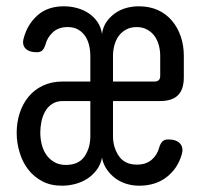

<svg xmlns="http://www.w3.org/2000/svg" viewBox="-20 -580 640 610"><path d="M267 -321V-402Q267 -420 263 -436.5Q259 -453 250.5 -465.5Q242 -478 228.5 -486Q215 -494 195 -494Q166 -494 148 -477.5Q130 -461 124 -437Q120 -425 114 -419.5Q108 -414 97 -414Q72 -414 60.5 -426.5Q49 -439 56 -461Q68 -504 100 -532Q132 -560 183 -560Q204 -560 224.5 -554.5Q245 -549 261.5 -538Q278 -527 289.5 -510.5Q301 -494 304 -472Q307 -494 318 -510Q329 -526 345 -537.5Q361 -549 380.5 -554.5Q400 -560 421 -560Q455 -560 481.5 -548Q508 -536 526.5 -514Q545 -492 554.5 -463.5Q564 -435 564 -403V-334Q564 -296 545.5 -277.5Q527 -259 489 -259H339V-147Q339 -112 357.5 -84.5Q376 -57 415 -57Q444 -57 462 -72.5Q480 -88 486 -112Q490 -125 496.5 -131Q503 -137 514 -137Q541 -137 552.5 -123.5Q564 -110 557 -88Q544 -44 509 -17Q474 10 422 10Q401 10 381.5 4Q362 -2 346.5 -13.5Q331 -25 319.5 -41.5Q308 -58 304 -79Q300 -57 287 -40Q274 -23 257 -12Q240 -1 219 4.5Q198 10 177 10Q141 10 114.5 -4Q88 -18 70 -41Q52 -64 42.5 -95Q33 -126 33 -158Q33 -191 42.5 -220.5Q52 -250 70.5 -272.5Q89 -295 116.5 -308Q144 -321 179 -321ZM267 -259H180Q160 -259 146 -250Q132 -241 123.5 -226Q115 -211 111.5 -193Q108 -175 108 -159Q108 -140 112.5 -121.5Q117 -103 127 -88.5Q137 -74 152.5 -65Q168 -56 189 -56Q230 -56 248.5 -83Q267 -110 267 -147ZM339 -321H471Q480 -321 484.5 -325.5Q489 -330 489 -339V-403Q489 -420 484.5 -436.5Q480 -453 471 -465.5Q462 -478 447.5 -486Q433 -494 414 -494Q395 -494 380.5 -486Q366 -478 357 -465.5Q348 -453 343.5 -436.5Q339 -420 339 -403Z"/></svg>

Font: Maple Mono Normal NL Light
Style: Regular
Weight: 300
Monospace: yes
Designer: subframe7536
Version: Version 7.000